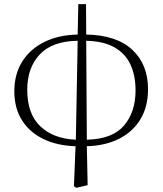

<svg xmlns="http://www.w3.org/2000/svg" viewBox="-20 -688 782 922"><path d="M394 -492.2 397 -17.1Q520 -20 575.4 -85Q630.9 -149.9 630.9 -253.9Q630.9 -323.7 607.2 -376.5Q583.5 -429.2 531.2 -459.7Q479 -490.2 394 -492.2ZM344.2 -17.1 353 -492.2Q231.4 -490.7 171.1 -426.8Q110.8 -362.8 110.8 -256.8Q110.8 -140.6 174.1 -81.1Q237.3 -21.5 344.2 -17.1ZM393.1 -668 394 -522Q539.6 -519.5 615.2 -449Q690.9 -378.4 690.9 -259.8Q690.9 -175.8 654.5 -115.5Q618.2 -55.2 552 -21.7Q485.8 11.7 397 14.2L400.9 201.2L346.2 213.9L335 206.1L342.8 14.2Q255.9 11.7 189.7 -19.8Q123.5 -51.3 86.2 -109.4Q48.8 -167.5 48.8 -250Q48.8 -332 86.9 -392.6Q125 -453.1 193.6 -486.8Q262.2 -520.5 353 -522L356 -668Z"/></svg>

Font: Source Han Serif CN ExtraLight
Style: Regular
Weight: 250
Designer: Ryoko NISHIZUKA  (kana & ideographs); Frank Grießhammer (Latin, Greek & Cyrillic); Wenlong ZHANG  (bopomofo); Sandoll Co
Foundry: Adobe Systems Incorporated
Version: Version 1.001;PS 1.001;hotconv 16.6.54;makeotf.lib2.5.65590